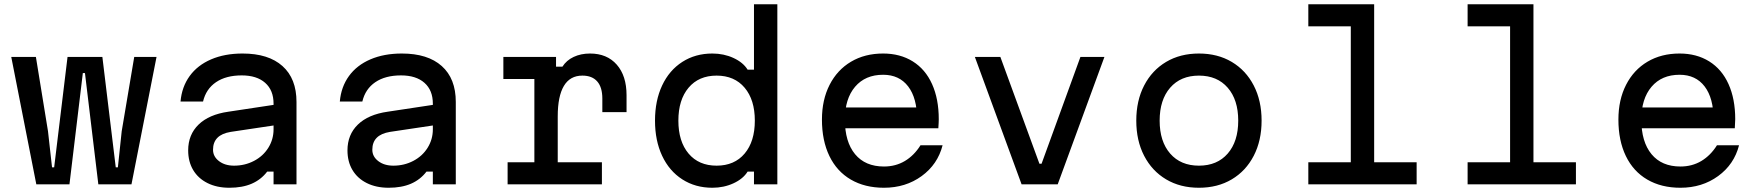

<svg xmlns="http://www.w3.org/2000/svg" viewBox="-20 -868 8290 904"><path d="M33 -600H149L206 -250L225 -80H235L298 -600H462L525 -80H535L553 -250L612 -600H717L599 0H443L380 -524H370L307 0H151Z M1280 -279 1066 -247Q1024 -240 1003.5 -219Q983 -198 983 -163Q983 -131 1011 -109.5Q1039 -88 1082 -88Q1133 -88 1176 -110.5Q1219 -133 1243.5 -172.5Q1268 -212 1268 -259V-380Q1268 -443 1228.5 -478Q1189 -513 1118 -513Q1044 -513 997 -481Q950 -449 936 -390H830Q836 -459 873 -510Q910 -561 974 -588.5Q1038 -616 1122 -616Q1244 -616 1310 -557Q1376 -498 1376 -388V0H1268V-60H1238Q1209 -22 1165 -3Q1121 16 1060 16Q1001 16 957 -6Q913 -28 889.5 -67.5Q866 -107 866 -160Q866 -234 915 -281.5Q964 -329 1055 -342L1280 -376Z M2030 -279 1816 -247Q1774 -240 1753.5 -219Q1733 -198 1733 -163Q1733 -131 1761 -109.5Q1789 -88 1832 -88Q1883 -88 1926 -110.5Q1969 -133 1993.5 -172.5Q2018 -212 2018 -259V-380Q2018 -443 1978.5 -478Q1939 -513 1868 -513Q1794 -513 1747 -481Q1700 -449 1686 -390H1580Q1586 -459 1623 -510Q1660 -561 1724 -588.5Q1788 -616 1872 -616Q1994 -616 2060 -557Q2126 -498 2126 -388V0H2018V-60H1988Q1959 -22 1915 -3Q1871 16 1810 16Q1751 16 1707 -6Q1663 -28 1639.5 -67.5Q1616 -107 1616 -160Q1616 -234 1665 -281.5Q1714 -329 1805 -342L2030 -376Z M2598 -600V-554H2628Q2647 -584 2681 -600Q2715 -616 2758 -616Q2838 -616 2884 -563.5Q2930 -511 2930 -420V-340H2816V-404Q2816 -457 2792 -484.5Q2768 -512 2722 -512Q2664 -512 2635 -463.5Q2606 -415 2606 -320V-104H2814V0H2370V-104H2496V-496H2350V-600Z M3064 -300Q3064 -394 3097.5 -465.5Q3131 -537 3192.5 -576.5Q3254 -616 3334 -616Q3388 -616 3433.5 -595Q3479 -574 3500 -540H3530V-848H3640V0H3530V-60H3500Q3479 -26 3433.5 -5Q3388 16 3334 16Q3254 16 3192.5 -23.5Q3131 -63 3097.5 -134.5Q3064 -206 3064 -300ZM3534 -300Q3534 -398 3486 -455Q3438 -512 3354 -512Q3270 -512 3222 -455Q3174 -398 3174 -300Q3174 -202 3222 -145Q3270 -88 3354 -88Q3438 -88 3486 -145Q3534 -202 3534 -300Z M4335 -362 4298 -305Q4298 -406 4256 -461Q4214 -516 4138 -516Q4054 -516 4006 -459.5Q3958 -403 3958 -305Q3958 -200 4006 -142Q4054 -84 4142 -84Q4197 -84 4240.5 -110Q4284 -136 4314 -184H4418Q4395 -94 4319.5 -39Q4244 16 4142 16Q4052 16 3986 -22.5Q3920 -61 3885 -133.5Q3850 -206 3850 -305Q3850 -398 3886 -468.5Q3922 -539 3987 -577.5Q4052 -616 4138 -616Q4218 -616 4277.5 -579Q4337 -542 4368.5 -472Q4400 -402 4400 -307Q4400 -292 4398 -264H3935V-362Z M4690 -600 4874 -97H4884L5067 -600H5180L4960 0H4790L4570 -600Z M5330 -300Q5330 -394 5367 -465.5Q5404 -537 5470.5 -576.5Q5537 -616 5625 -616Q5713 -616 5779.5 -576.5Q5846 -537 5883 -465.5Q5920 -394 5920 -300Q5920 -206 5883 -134.5Q5846 -63 5779.5 -23.5Q5713 16 5625 16Q5537 16 5470.5 -23.5Q5404 -63 5367 -134.5Q5330 -206 5330 -300ZM5810 -300Q5810 -398 5760.5 -455Q5711 -512 5625 -512Q5539 -512 5489.5 -455Q5440 -398 5440 -300Q5440 -202 5489.5 -145Q5539 -88 5625 -88Q5711 -88 5760.5 -145Q5810 -202 5810 -300Z M6450 -848V-104H6650V0H6140V-104H6340V-744H6140V-848Z M7200 -848V-104H7400V0H6890V-104H7090V-744H6890V-848Z M8085 -362 8048 -305Q8048 -406 8006 -461Q7964 -516 7888 -516Q7804 -516 7756 -459.5Q7708 -403 7708 -305Q7708 -200 7756 -142Q7804 -84 7892 -84Q7947 -84 7990.5 -110Q8034 -136 8064 -184H8168Q8145 -94 8069.5 -39Q7994 16 7892 16Q7802 16 7736 -22.5Q7670 -61 7635 -133.5Q7600 -206 7600 -305Q7600 -398 7636 -468.5Q7672 -539 7737 -577.5Q7802 -616 7888 -616Q7968 -616 8027.5 -579Q8087 -542 8118.5 -472Q8150 -402 8150 -307Q8150 -292 8148 -264H7685V-362Z"/></svg>

Font: Martian Mono sWd Rg
Style: Regular
Weight: 400
Width: 6
Monospace: yes
Designer: Roman Shamin
Foundry: Evil Martians
Version: Version 1.000